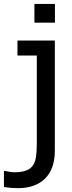

<svg xmlns="http://www.w3.org/2000/svg" viewBox="-64 -752 366 978"><path d="M215.8 -636.7H111.3V-731.9H215.8ZM215.3 15.6Q215.3 107.9 165.8 157.2Q116.2 206.5 27.3 206.5Q-6.8 206.5 -43.9 200.7V118.7H-38.6Q-10.3 125.5 9.8 125.5Q46.9 125.5 70.3 116.2Q93.8 106.9 105.5 87.9Q115.7 71.3 119.6 45.2Q123.5 19 123.5 -22V-469.2H24.9V-545.4H215.3Z"/></svg>

Font: SG Kara Bold
Style: Regular
Weight: 400
Designer: Damoon Khanjanzadeh
Version: Version 1.000